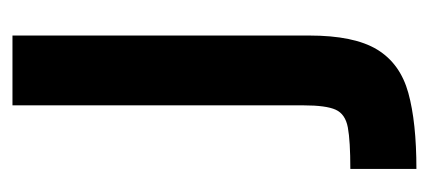

<svg xmlns="http://www.w3.org/2000/svg" viewBox="-210 -478 688 308"><g transform="rotate(-90 134.0 -324.0)"><path d="M17 0V-106Q62 -106 83.5 -110Q105 -114 112 -129.5Q119 -145 119 -181V-648H231V-172Q231 -100 208.5 -63Q186 -26 139 -13Q92 0 17 0Z"/></g></svg>

Font: New Amsterdam
Style: Regular
Weight: 400
Designer: Vladimir Nikolic
Foundry: Vladimir Nikolic
Version: Version 1.000; ttfautohint (v1.8.4.7-5d5b)